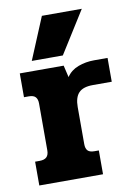

<svg xmlns="http://www.w3.org/2000/svg" viewBox="-81 -756 571 810"><g transform="rotate(-10 204.5 -351.5)"><path d="M156 -703H327L214 -523H81ZM21 -102H40Q61 -102 70.5 -111.5Q80 -121 80 -140V-341Q80 -359 71.5 -368.5Q63 -378 43 -378H22V-480H210L222 -429Q240 -456 272 -468Q304 -480 340 -480H398V-378H317Q275 -378 256.5 -358.5Q238 -339 238 -298V-139Q238 -120 246.5 -111Q255 -102 275 -102H294V0H21Z"/></g></svg>

Font: Pridi SemiBold
Style: Regular
Weight: 600
Designer: Katatrad Team
Foundry: CadsonDemak
Version: Version 1.001